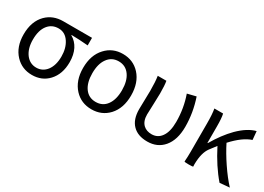

<svg xmlns="http://www.w3.org/2000/svg" viewBox="-14 -1103 2304 1675"><g transform="rotate(30 1138.0 -265.5)"><path d="M288.1 12.7Q187.5 12.7 121.1 -57.6Q49.8 -132.8 49.8 -258.8Q49.8 -390.6 124 -464.8Q190.4 -530.3 292 -530.3H436.5H582V-454.1Q490.2 -461.9 415 -462.9V-459Q464.8 -430.7 492.2 -377Q519.5 -322.3 519.5 -248Q519.5 -127.9 452.1 -55.7Q388.7 12.7 288.1 12.7ZM289.1 -61.5Q352.5 -61.5 392.6 -113.3Q432.6 -167 432.6 -254.9Q432.6 -338.9 395.5 -395.5Q356.4 -456.1 290 -456.1Q223.6 -456.1 184.6 -407.2Q142.6 -355.5 142.6 -258.8Q142.6 -170.9 183.6 -115.2Q224.6 -61.5 289.1 -61.5Z M887.7 12.7Q784.2 12.7 716.8 -59.6Q645.5 -136.7 645.5 -264.6Q645.5 -394.5 716.8 -470.7Q784.2 -543.9 887.7 -543.9Q991.2 -543.9 1058.6 -470.7Q1128.9 -393.6 1128.9 -264.6Q1128.9 -135.7 1058.6 -59.6Q991.2 12.7 887.7 12.7ZM887.7 -61.5Q958 -61.5 997.6 -116.2Q1037.1 -170.9 1037.1 -264.6Q1037.1 -358.4 998 -413.1Q958 -469.7 887.7 -469.7Q817.4 -469.7 777.3 -413.1Q738.3 -359.4 738.3 -265.1Q738.3 -170.9 777.8 -116.2Q817.4 -61.5 887.7 -61.5Z M1450.2 12.7Q1354.5 12.7 1302.7 -40Q1249 -93.8 1249 -197.3Q1249 -228.5 1251 -291Q1252.9 -353.5 1252.9 -384.8Q1252.9 -474.6 1244.1 -530.3H1331.1Q1338.9 -488.3 1338.9 -406.2Q1338.9 -377 1335.9 -303.7Q1332 -224.6 1332 -191.4Q1332 -125 1368.2 -90.8Q1399.4 -61.5 1451.2 -61.5Q1511.7 -61.5 1546.9 -110.4Q1585 -162.1 1585 -261.7Q1585 -398.4 1541 -522.5L1584 -533.2L1627.9 -543.9Q1674.8 -405.3 1674.8 -264.6Q1674.8 -132.8 1612.3 -58.6Q1551.8 12.7 1450.2 12.7Z M2177.7 8.8Q2082 -101.6 2001 -260.7Q1973.6 -226.6 1951.2 -195.3Q1909.2 -138.7 1907.2 -27.3V-13.7Q1907.2 -9.8 1908.2 -4.9Q1908.2 -1 1908.2 0Q1907.2 4.9 1865.2 4.9Q1823.2 4.9 1820.3 0Q1824.2 -46.9 1824.2 -95.7V-192.4V-384.8Q1824.2 -478.5 1814.5 -530.3H1902.3Q1912.1 -490.2 1912.1 -406.2V-240.2H1916Q1983.4 -356.4 2062.5 -436.5Q2150.4 -523.4 2232.4 -543.9L2240.2 -459Q2154.3 -431.6 2055.7 -324.2Q2096.7 -242.2 2155.3 -155.3Q2217.8 -62.5 2276.4 0Z"/></g></svg>

Font: Bpmf GenSeki Gothic R
Style: R
Weight: 400
Foundry: But Ko
Version: Version 1.320